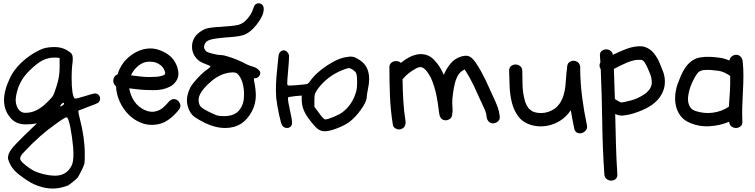

<svg xmlns="http://www.w3.org/2000/svg" viewBox="-20 -754 4483 1140"><path d="M388.7 -34.2Q381.8 -57.6 375 -57.6Q365.2 -57.6 310.5 -17.6Q216.8 47.9 123 148.4Q99.6 171.9 99.6 187.5Q99.6 207 162.1 249Q187.5 266.6 230 277.8Q272.5 289.1 307.6 289.1Q330.1 289.1 342.8 284.2Q386.7 270.5 406.2 226.6Q416 207 416 158.2Q416 123 407.2 59.6Q398.4 -3.9 388.7 -34.2ZM360.4 -136.7Q360.4 -143.6 356 -143.6Q351.6 -143.6 344.7 -135.7Q337.9 -127.9 337.9 -125Q337.9 -117.2 355.5 -130.9ZM334 -351.6V-410.2L310.5 -412.1H301.8Q264.6 -412.1 231 -394.5Q197.3 -377 153.3 -333Q106.4 -287.1 85.9 -226.6Q73.2 -184.6 73.2 -160.2Q73.2 -133.8 85.9 -110.4Q102.5 -84 128.9 -84Q140.6 -84 147.5 -85Q205.1 -90.8 261.7 -148.4Q288.1 -173.8 294.9 -185.5Q301.8 -197.3 314.5 -238.3Q334 -295.9 334 -351.6ZM234.4 -464.8Q261.7 -474.6 304.7 -474.6Q341.8 -474.6 372.1 -459Q396.5 -445.3 404.3 -435.5Q412.1 -425.8 412.1 -404.3Q412.1 -389.6 408.2 -361.3Q405.3 -328.1 405.3 -293Q405.3 -187.5 423.8 -168.9H425.8Q438.5 -168.9 478.5 -181.6Q534.2 -199.2 543 -199.2Q556.6 -199.2 565.4 -190.4Q574.2 -181.6 574.2 -168Q574.2 -151.4 560.5 -142.6Q555.7 -138.7 502 -119.1Q459 -101.6 448.2 -98.6Q445.3 -97.7 445.3 -90.8Q445.3 -83 454.1 -48.8Q483.4 63.5 483.4 161.1Q483.4 205.1 481.4 216.8Q478.5 228.5 465.8 254.9Q449.2 288.1 442.4 298.8Q434.6 308.6 410.2 328.1L383.8 347.7L355.5 356.4Q273.4 380.9 181.6 339.8Q148.4 325.2 93.8 283.2Q45.9 247.1 29.3 194.3Q27.3 189.5 27.3 182.6Q27.3 159.2 47.9 131.8Q68.4 104.5 125 49.8L199.2 -21.5L171.9 -17.6Q155.3 -15.6 130.9 -15.6Q74.2 -15.6 42 -54.7Q3.9 -98.6 3.9 -160.2Q3.9 -218.8 42 -296.9Q62.5 -338.9 103.5 -378.9Q166 -438.5 234.4 -464.8Z M710.9 -378.9Q729.5 -404.3 755.4 -423.8Q781.2 -443.4 810.5 -454.6Q839.8 -465.8 871.1 -466.3Q902.3 -466.8 933.6 -454.1Q963.9 -442.4 988.3 -422.4Q1012.7 -402.3 1026.4 -371.1Q1037.1 -347.7 1039.1 -320.3Q1041 -293 1024.4 -270.5Q1009.8 -250 988.8 -239.3Q967.8 -228.5 943.8 -223.6Q919.9 -218.8 895 -218.8Q870.1 -218.8 847.7 -219.7Q822.3 -220.7 797.4 -223.6Q772.5 -226.6 747.1 -229.5Q754.9 -185.5 778.3 -151.4Q801.8 -117.2 841.8 -99.6Q852.5 -95.7 858.4 -93.8Q861.3 -92.8 863.8 -92.3Q866.2 -91.8 869.1 -91.8Q877 -90.8 882.3 -90.3Q887.7 -89.8 892.6 -90.8Q899.4 -91.8 901.9 -92.3Q904.3 -92.8 907.2 -93.8Q918 -96.7 926.3 -100.6Q934.6 -104.5 946.3 -113.3Q952.1 -118.2 961.9 -127.9Q971.7 -137.7 978.5 -145.5Q988.3 -159.2 1002.4 -164.1Q1016.6 -168.9 1031.2 -160.2Q1043.9 -152.3 1049.3 -136.2Q1054.7 -120.1 1044.9 -106.4Q1016.6 -68.4 978 -41.5Q939.5 -14.6 889.6 -12.7Q849.6 -10.7 812.5 -26.9Q775.4 -43 747.1 -70.3Q711.9 -104.5 691.4 -149.4Q670.9 -194.3 668.9 -241.2Q660.2 -248 655.8 -258.3Q651.4 -268.6 652.8 -279.3Q654.3 -290 660.2 -299.3Q666 -308.6 677.7 -311.5Q688.5 -347.7 710.9 -378.9ZM945.3 -355.5Q934.6 -369.1 912.1 -379.9Q893.6 -387.7 868.7 -387.7Q843.8 -387.7 826.2 -378.9Q803.7 -368.2 786.1 -349.1Q768.6 -330.1 757.8 -306.6Q781.2 -303.7 804.7 -300.8Q828.1 -297.9 851.6 -296.9Q864.3 -296.9 877 -296.9Q889.6 -296.9 902.3 -297.9Q906.2 -297.9 909.7 -298.3Q913.1 -298.8 917 -298.8Q925.8 -300.8 930.2 -301.3Q934.6 -301.8 939.5 -303.7Q943.4 -304.7 949.2 -306.6Q954.1 -308.6 955.1 -309.6Q956.1 -310.5 958 -311.5L960.9 -323.2Q959 -327.1 958.5 -330.6Q958 -334 956.1 -336.9Q955.1 -339.8 951.7 -345.7Q948.2 -351.6 945.3 -355.5Z M1390.6 -315.4Q1381.8 -324.2 1360.4 -324.2Q1341.8 -324.2 1317.4 -317.4Q1265.6 -303.7 1212.4 -251.5Q1159.2 -199.2 1159.2 -161.1Q1159.2 -135.7 1170.9 -122.1Q1182.6 -108.4 1222.7 -88.9Q1258.8 -71.3 1271 -67.9Q1283.2 -64.5 1310.5 -64.5Q1376 -64.5 1404.3 -104.5Q1428.7 -137.7 1428.7 -184.6V-206.1Q1424.8 -281.2 1390.6 -315.4ZM1495.1 -726.6Q1503.9 -734.4 1515.6 -734.4Q1528.3 -734.4 1537.1 -725.6Q1545.9 -716.8 1545.9 -700.2Q1545.9 -662.1 1505.4 -609.9Q1464.8 -557.6 1421.9 -544.9Q1393.6 -536.1 1328.1 -532.2Q1254.9 -526.4 1228 -518.1Q1201.2 -509.8 1194.3 -489.3Q1191.4 -480.5 1191.4 -476.6Q1191.4 -460 1206.1 -448.2Q1212.9 -442.4 1244.6 -434.6Q1276.4 -426.8 1294.9 -426.8Q1310.5 -426.8 1352.1 -412.6Q1393.6 -398.4 1423.8 -382.8Q1455.1 -365.2 1481.4 -358.4Q1499 -353.5 1512.2 -342.3Q1525.4 -331.1 1525.4 -321.3Q1525.4 -309.6 1516.6 -299.8Q1507.8 -290 1498 -290Q1489.3 -290 1488.3 -288.1Q1487.3 -286.1 1488.3 -275.4Q1499 -223.6 1499 -187.5Q1499 -139.6 1477.5 -96.7Q1425.8 5.9 1317.4 5.9Q1258.8 5.9 1196.3 -24.4Q1154.3 -45.9 1137.2 -58.1Q1120.1 -70.3 1108.4 -89.8Q1089.8 -124 1089.8 -158.2Q1089.8 -190.4 1108.4 -231.4Q1119.1 -252.9 1152.3 -289.1Q1185.5 -325.2 1210.9 -341.8Q1218.8 -347.7 1224.6 -353Q1230.5 -358.4 1229.5 -359.4Q1229.5 -363.3 1197.3 -375Q1168 -385.7 1153.3 -400.4Q1120.1 -432.6 1120.1 -476.6Q1120.1 -523.4 1156.2 -555.7Q1181.6 -577.1 1206.1 -584.5Q1230.5 -591.8 1291 -594.7Q1365.2 -599.6 1391.1 -605.5Q1417 -611.3 1436.5 -629.9Q1471.7 -663.1 1484.4 -705.1Q1489.3 -720.7 1495.1 -726.6Z M2075.2 -339.8Q2059.6 -349.6 2051.3 -349.6Q2043 -349.6 2010.7 -336.9Q1923.8 -301.8 1867.2 -226.6Q1852.5 -205.1 1849.6 -196.3Q1846.7 -187.5 1846.7 -158.2V-120.1L1875 -82Q1901.4 -44.9 1911.1 -44.9Q1924.8 -44.9 1961.4 -60.1Q1998 -75.2 2013.7 -87.9Q2072.3 -131.8 2094.7 -210Q2100.6 -230.5 2100.6 -267.6Q2100.6 -303.7 2094.7 -319.3Q2091.8 -328.1 2075.2 -339.8ZM1643.6 -445.3Q1653.3 -455.1 1665 -455.1Q1676.8 -455.1 1686.5 -443.8Q1696.3 -432.6 1696.3 -419.9Q1696.3 -395.5 1690.9 -336.9Q1685.5 -278.3 1685.5 -262.7Q1685.5 -250 1687.5 -249Q1689.5 -246.1 1702.1 -246.1Q1714.8 -246.1 1737.8 -248Q1760.7 -250 1778.3 -252Q1795.9 -253.9 1796.9 -253.9Q1807.6 -253.9 1818.4 -268.6Q1854.5 -321.3 1924.3 -366.7Q1994.1 -412.1 2044.9 -416Q2051.8 -418 2062.5 -418Q2081.1 -418 2098.6 -407.2Q2171.9 -372.1 2171.9 -285.2Q2171.9 -257.8 2165 -226.6Q2157.2 -189.5 2157.2 -172.9Q2154.3 -146.5 2122.1 -101.6Q2089.8 -56.6 2053.7 -29.3Q2027.3 -9.8 1981.4 7.8Q1935.5 25.4 1908.2 25.4Q1884.8 25.4 1866.2 11.2Q1847.7 -2.9 1816.4 -44.9Q1771.5 -101.6 1771.5 -161.1V-186.5L1734.4 -183.6Q1696.3 -178.7 1693.4 -177.7Q1689.5 -174.8 1689.5 -167Q1689.5 -155.3 1703.1 -91.8Q1713.9 -45.9 1713.9 -27.3Q1713.9 -17.6 1712.9 -14.6Q1706.1 5.9 1683.6 5.9Q1667 5.9 1656.2 -7.8Q1649.4 -15.6 1637.2 -72.3Q1625 -128.9 1620.1 -171.9Q1618.2 -204.1 1618.2 -219.7Q1618.2 -252 1621.1 -294.9Q1630.9 -404.3 1633.3 -420.9Q1635.7 -437.5 1643.6 -445.3Z M2360.4 12.7Q2346.7 17.6 2330.6 9.8Q2314.5 2 2312.5 -13.7Q2298.8 -99.6 2295.4 -184.1Q2292 -268.6 2292 -354.5Q2292 -369.1 2299.8 -377.9Q2307.6 -386.7 2318.4 -389.6Q2329.1 -392.6 2340.8 -390.6Q2352.5 -388.7 2360.4 -380.9Q2382.8 -399.4 2408.2 -413.1Q2433.6 -426.8 2459.5 -431.2Q2485.4 -435.5 2510.7 -428.2Q2536.1 -420.9 2558.6 -397.5Q2577.1 -377.9 2590.8 -356Q2604.5 -334 2615.2 -309.6Q2629.9 -346.7 2656.2 -377.9Q2682.6 -409.2 2723.6 -419.9Q2753.9 -427.7 2771.5 -416.5Q2789.1 -405.3 2804.7 -381.8Q2821.3 -357.4 2835.4 -332Q2849.6 -306.6 2862.3 -280.3Q2875 -253.9 2886.7 -227.5Q2898.4 -201.2 2910.2 -175.8Q2923.8 -147.5 2934.1 -119.6Q2944.3 -91.8 2947.3 -60.5Q2949.2 -43.9 2936 -32.7Q2922.9 -21.5 2908.2 -21.5Q2891.6 -21.5 2881.3 -32.7Q2871.1 -43.9 2869.1 -60.5Q2867.2 -84 2856.9 -106Q2846.7 -127.9 2836.9 -149.4Q2826.2 -171.9 2815.9 -195.3Q2805.7 -218.8 2794.9 -241.2Q2784.2 -263.7 2772 -286.1Q2759.8 -308.6 2746.1 -330.1Q2744.1 -333 2742.2 -335.9Q2740.2 -338.9 2738.3 -341.8Q2718.8 -331.1 2710 -321.3Q2701.2 -311.5 2693.4 -294.9Q2686.5 -280.3 2682.1 -264.2Q2677.7 -248 2674.8 -231.4Q2668.9 -200.2 2666 -166Q2664.1 -140.6 2666.5 -117.2Q2668.9 -93.8 2664.1 -68.4Q2661.1 -52.7 2646 -44.9Q2630.9 -37.1 2616.2 -41Q2602.5 -44.9 2596.2 -55.2Q2589.8 -65.4 2587.9 -79.1Q2584 -110.4 2579.1 -143.6Q2574.2 -176.8 2566.4 -209.5Q2558.6 -242.2 2546.4 -272.9Q2534.2 -303.7 2514.6 -330.1Q2501 -347.7 2486.8 -353.5Q2472.7 -359.4 2452.1 -348.6Q2429.7 -336.9 2408.2 -320.3Q2386.7 -303.7 2370.1 -283.2Q2371.1 -220.7 2374.5 -158.7Q2377.9 -96.7 2387.7 -35.2Q2389.6 -18.6 2383.3 -5.4Q2377 7.8 2360.4 12.7Z M3424.8 -344.7Q3425.8 -260.7 3436.5 -176.8Q3447.3 -92.8 3464.8 -10.7Q3468.8 7.8 3458.5 20Q3448.2 32.2 3434.6 36.1Q3420.9 40 3407.2 34.2Q3393.6 28.3 3389.6 9.8Q3377.9 -45.9 3369.1 -99.6Q3365.2 -94.7 3362.3 -90.3Q3359.4 -85.9 3355.5 -81.1Q3335.9 -57.6 3310.5 -40.5Q3285.2 -23.4 3256.3 -14.2Q3227.5 -4.9 3197.3 -3.9Q3167 -2.9 3137.7 -10.7Q3085.9 -25.4 3058.6 -61.5Q3031.2 -97.7 3019.5 -144Q3007.8 -190.4 3005.9 -240.7Q3003.9 -291 3002.9 -334Q3002.9 -352.5 3014.6 -361.8Q3026.4 -371.1 3041 -371.1Q3055.7 -371.1 3067.9 -361.8Q3080.1 -352.5 3081.1 -334Q3082 -294.9 3082.5 -254.9Q3083 -214.8 3090.8 -179.7Q3094.7 -160.2 3099.6 -146Q3104.5 -131.8 3115.2 -116.2Q3120.1 -109.4 3120.6 -108.4Q3121.1 -107.4 3123 -106.4Q3137.7 -94.7 3142.6 -92.3Q3147.5 -89.8 3154.3 -87.9Q3195.3 -76.2 3237.3 -90.3Q3279.3 -104.5 3304.7 -141.6Q3319.3 -165 3326.7 -190.4Q3334 -215.8 3336.9 -241.7Q3339.8 -267.6 3341.3 -294.4Q3342.8 -321.3 3346.7 -347.7Q3346.7 -377 3361.8 -386.2Q3377 -395.5 3393.6 -392.6Q3403.3 -389.6 3409.2 -385.7L3417 -378.9Q3427.7 -361.3 3424.8 -344.7Z M3645.5 281.2Q3646.5 299.8 3635.3 309.1Q3624 318.4 3609.4 318.4Q3594.7 318.4 3582 309.1Q3569.3 299.8 3568.4 281.2Q3557.6 125 3555.7 -30.8Q3553.7 -186.5 3546.9 -342.8Q3533.2 -364.3 3544.9 -383.8Q3543.9 -394.5 3543.5 -403.8Q3543 -413.1 3542 -423.8Q3541 -441.4 3551.8 -450.7Q3562.5 -460 3576.7 -460.9Q3590.8 -461.9 3603.5 -453.6Q3616.2 -445.3 3619.1 -428.7Q3635.7 -436.5 3650.9 -443.4Q3666 -450.2 3682.6 -457Q3696.3 -462.9 3712.9 -468.3Q3729.5 -473.6 3747.1 -476.6Q3764.6 -479.5 3781.7 -479.5Q3798.8 -479.5 3813.5 -473.6Q3842.8 -461.9 3861.8 -438.5Q3880.9 -415 3893.6 -386.7Q3905.3 -359.4 3916 -331.5Q3926.8 -303.7 3927.7 -274.4Q3928.7 -244.1 3918.9 -217.8Q3909.2 -191.4 3892.1 -169.9Q3875 -148.4 3851.6 -131.8Q3828.1 -115.2 3801.8 -103.5Q3773.4 -90.8 3743.2 -81.1Q3712.9 -71.3 3681.6 -68.4Q3668 -66.4 3655.8 -69.3Q3643.6 -72.3 3632.8 -77.1Q3634.8 13.7 3637.2 102.5Q3639.6 191.4 3645.5 281.2ZM3625 -344.7Q3627 -299.8 3627.9 -255.4Q3628.9 -210.9 3630.9 -166Q3636.7 -162.1 3642.6 -158.7Q3648.4 -155.3 3655.3 -151.4Q3663.1 -146.5 3668 -146Q3672.9 -145.5 3683.6 -147.5Q3705.1 -152.3 3726.6 -157.7Q3748 -163.1 3767.6 -172.9Q3786.1 -181.6 3802.7 -191.9Q3819.3 -202.1 3833 -218.8Q3841.8 -229.5 3846.7 -243.7Q3851.6 -257.8 3849.6 -274.4Q3848.6 -293.9 3840.3 -314.5Q3832 -335 3824.2 -352.5Q3819.3 -361.3 3814.9 -370.6Q3810.5 -379.9 3804.7 -387.7Q3795.9 -396.5 3791 -398.4Q3763.7 -400.4 3743.2 -395.5Q3722.7 -390.6 3702.6 -382.3Q3682.6 -374 3663.1 -364.3Q3643.6 -354.5 3625 -344.7Z M4072.3 -26.4Q4039.1 -41 4020 -66.9Q4001 -92.8 3993.7 -124Q3986.3 -155.3 3989.3 -189Q3992.2 -222.7 4002.9 -253.9Q4011.7 -278.3 4022.9 -304.7Q4034.2 -331.1 4049.8 -353.5Q4065.4 -376 4086.9 -392.1Q4108.4 -408.2 4137.7 -413.1Q4168 -418 4198.7 -416.5Q4229.5 -415 4259.8 -410.2Q4273.4 -408.2 4286.1 -403.8Q4298.8 -399.4 4311.5 -394.5Q4312.5 -409.2 4324.7 -418.9Q4336.9 -428.7 4350.6 -428.7Q4367.2 -428.7 4377.4 -417.5Q4387.7 -406.2 4389.6 -390.6Q4394.5 -345.7 4394 -300.8Q4393.6 -255.9 4391.1 -210.9Q4388.7 -166 4387.2 -121.1Q4385.7 -76.2 4387.7 -31.2Q4388.7 -12.7 4376.5 -3.4Q4364.3 5.9 4349.6 5.9Q4335 5.9 4322.8 -3.4Q4310.5 -12.7 4309.6 -31.2Q4253.9 -7.8 4191.4 -4.4Q4128.9 -1 4072.3 -26.4ZM4079.1 -238.3Q4073.2 -220.7 4068.4 -198.2Q4063.5 -175.8 4065.4 -155.3Q4067.4 -134.8 4078.1 -117.7Q4088.9 -100.6 4113.3 -93.8Q4163.1 -78.1 4213.4 -85Q4263.7 -91.8 4307.6 -120.1Q4311.5 -168 4314 -212.9Q4316.4 -257.8 4315.4 -303.7Q4298.8 -314.5 4281.7 -322.8Q4264.6 -331.1 4244.1 -334Q4223.6 -336.9 4200.7 -338.4Q4177.7 -339.8 4156.2 -337.9Q4154.3 -337.9 4146 -335.4Q4137.7 -333 4136.7 -332Q4127 -327.1 4119.1 -316.4Q4106.4 -298.8 4096.7 -278.8Q4086.9 -258.8 4079.1 -238.3Z"/></svg>

Font: Schoolbell
Style: Regular
Weight: 400
Designer: Font Diner, Inc
Foundry: Font Diner, Inc
Version: Version 1.001